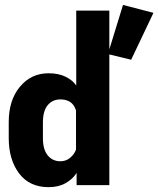

<svg xmlns="http://www.w3.org/2000/svg" viewBox="-20 -754 645 782"><path d="M15.6 -191.9Q15.6 -103.5 57.9 -47.6Q100.1 8.3 178.2 8.3Q218.3 8.3 247.6 -8.3Q276.9 -24.9 292 -49.8V0H425.3V-710.9H290.5V-405.8Q276.9 -426.3 248.3 -440.9Q219.7 -455.6 177.7 -455.6Q106.9 -455.6 61.3 -400.9Q15.6 -346.2 15.6 -257.3ZM154.8 -255.9Q154.8 -301.8 174.1 -325.4Q193.4 -349.1 226.1 -349.1Q250 -349.1 266.1 -338.4Q282.2 -327.6 289.6 -304.2V-144.5Q282.2 -125 265.4 -111.1Q248.5 -97.2 226.1 -97.2Q193.8 -97.2 174.3 -121.3Q154.8 -145.5 154.8 -189.9ZM419.4 -533.7 514.2 -510.7 605 -701.7 481 -733.9Z"/></svg>

Font: Roboto Flex Super Cond Bold
Style: Regular
Weight: 700
Width: 3
Designer: Berlow after Robertson
Foundry: Google
Version: Version 3.000